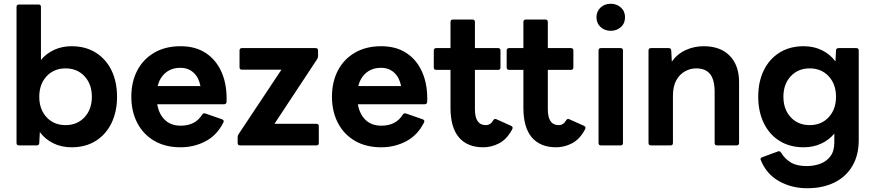

<svg xmlns="http://www.w3.org/2000/svg" viewBox="-20 -774 4659 1022"><path d="M361 10Q307 10 263.5 -11.5Q220 -33 192 -71L189 -13Q189 0 175 0H81Q68 0 68 -13V-737Q68 -750 81 -750H185Q198 -750 198 -737V-455Q226 -489 268 -508.5Q310 -528 361 -528Q435 -528 489.5 -494Q544 -460 573.5 -399.5Q603 -339 603 -259Q603 -180 573.5 -119Q544 -58 489.5 -24Q435 10 361 10ZM329 -108Q391 -108 430 -150Q469 -192 469 -259Q469 -326 430 -368Q391 -410 329 -410Q267 -410 228 -368Q189 -326 189 -259Q189 -192 228 -150Q267 -108 329 -108Z M941 10Q860 10 801 -24.5Q742 -59 710.5 -120Q679 -181 679 -259Q679 -338 710.5 -398.5Q742 -459 801 -493.5Q860 -528 941 -528Q1021 -528 1076.5 -491Q1132 -454 1160.5 -387.5Q1189 -321 1186 -232Q1185 -219 1172 -219H817Q826 -166 858 -135.5Q890 -105 942 -105Q1020 -105 1056 -164Q1061 -173 1073 -170L1162 -139Q1175 -134 1169 -122Q1135 -54 1074 -22Q1013 10 941 10ZM940 -413Q894 -413 862.5 -387.5Q831 -362 819 -316H1047Q1038 -362 1010 -387.5Q982 -413 940 -413Z M1258 0Q1245 0 1245 -13V-44Q1245 -52 1250 -60L1478 -403H1268Q1255 -403 1255 -416V-505Q1255 -518 1268 -518H1660Q1673 -518 1673 -505V-475Q1673 -467 1668 -459L1441 -115H1664Q1677 -115 1677 -102V-13Q1677 0 1664 0Z M2009 10Q1928 10 1869 -24.5Q1810 -59 1778.5 -120Q1747 -181 1747 -259Q1747 -338 1778.5 -398.5Q1810 -459 1869 -493.5Q1928 -528 2009 -528Q2089 -528 2144.5 -491Q2200 -454 2228.5 -387.5Q2257 -321 2254 -232Q2253 -219 2240 -219H1885Q1894 -166 1926 -135.5Q1958 -105 2010 -105Q2088 -105 2124 -164Q2129 -173 2141 -170L2230 -139Q2243 -134 2237 -122Q2203 -54 2142 -22Q2081 10 2009 10ZM2008 -413Q1962 -413 1930.5 -387.5Q1899 -362 1887 -316H2115Q2106 -362 2078 -387.5Q2050 -413 2008 -413Z M2552 10Q2468 10 2423 -42.5Q2378 -95 2378 -200V-402H2302Q2289 -402 2289 -415V-505Q2289 -518 2302 -518H2378V-657Q2378 -670 2391 -670H2495Q2508 -670 2508 -657V-518H2631Q2644 -518 2644 -505V-415Q2644 -402 2631 -402H2508V-192Q2508 -108 2566 -108Q2591 -108 2605 -133Q2612 -145 2623 -139L2701 -104Q2714 -98 2705 -83Q2677 -32 2636.5 -11Q2596 10 2552 10Z M2940 10Q2856 10 2811 -42.5Q2766 -95 2766 -200V-402H2690Q2677 -402 2677 -415V-505Q2677 -518 2690 -518H2766V-657Q2766 -670 2779 -670H2883Q2896 -670 2896 -657V-518H3019Q3032 -518 3032 -505V-415Q3032 -402 3019 -402H2896V-192Q2896 -108 2954 -108Q2979 -108 2993 -133Q3000 -145 3011 -139L3089 -104Q3102 -98 3093 -83Q3065 -32 3024.5 -11Q2984 10 2940 10Z M3231 -610Q3199 -610 3177 -630Q3155 -650 3155 -682Q3155 -714 3177 -734Q3199 -754 3231 -754Q3263 -754 3285 -734Q3307 -714 3307 -682Q3307 -650 3285 -630Q3263 -610 3231 -610ZM3179 0Q3166 0 3166 -13V-505Q3166 -518 3179 -518H3283Q3296 -518 3296 -505V-13Q3296 0 3283 0Z M3445 0Q3432 0 3432 -13V-505Q3432 -518 3445 -518H3539Q3553 -518 3553 -505L3556 -446Q3585 -487 3630 -507.5Q3675 -528 3725 -528Q3815 -528 3864.5 -477Q3914 -426 3914 -337V-13Q3914 0 3901 0H3797Q3784 0 3784 -13V-284Q3784 -349 3760 -379.5Q3736 -410 3685 -410Q3654 -410 3625.5 -394Q3597 -378 3579.5 -346Q3562 -314 3562 -264V-13Q3562 0 3549 0Z M4277 228Q4194 228 4127 190.5Q4060 153 4030 79Q4024 68 4037 63L4121 32Q4131 28 4138 39Q4157 71 4189 90.5Q4221 110 4273 110Q4313 110 4346.5 97.5Q4380 85 4400.5 57.5Q4421 30 4421 -16V-63Q4393 -29 4351 -9.5Q4309 10 4258 10Q4184 10 4129.5 -24Q4075 -58 4045.5 -119Q4016 -180 4016 -259Q4016 -339 4045.5 -399.5Q4075 -460 4129.5 -494Q4184 -528 4258 -528Q4312 -528 4355.5 -506.5Q4399 -485 4427 -447L4430 -505Q4430 -518 4444 -518H4538Q4551 -518 4551 -505V-29Q4551 53 4516.5 110.5Q4482 168 4420.5 198Q4359 228 4277 228ZM4290 -108Q4352 -108 4391 -150Q4430 -192 4430 -259Q4430 -326 4391 -368Q4352 -410 4290 -410Q4228 -410 4189 -368Q4150 -326 4150 -259Q4150 -192 4189 -150Q4228 -108 4290 -108Z"/></svg>

Font: LINE Seed Sans App
Style: Bold
Weight: 700
Designer: LINE VX Design & Dalton Maag Ltd & Sandoll Inc
Foundry: Dalton Maag Ltd
Version: Version 1.003